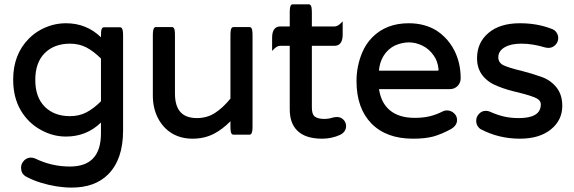

<svg xmlns="http://www.w3.org/2000/svg" viewBox="-20 -621 2639 882"><path d="M301.8 -420.4Q229 -420.4 185.5 -377Q142.1 -333.5 142.1 -253.9Q142.1 -174.3 185.5 -130.9Q229 -87.4 301.8 -87.4Q343.3 -87.4 376.7 -104.7Q410.2 -122.1 443.8 -155.8V-352.1Q410.2 -385.7 376.7 -403.1Q343.3 -420.4 301.8 -420.4ZM76.7 149.4Q76.7 130.4 91.3 115.7Q104 103 122.1 103Q131.8 103 142.1 107.4Q217.3 144 300.8 144Q370.6 144 405.8 108.4Q443.8 70.8 443.8 -8.8V-58.1Q377.4 6.3 283.2 6.3Q223.1 6.3 169.4 -23.4Q110.4 -54.7 75.4 -114Q40.5 -173.3 40.5 -255.4Q40.5 -371.6 113.3 -444.3Q137.2 -468.3 167 -484.4Q222.2 -514.2 283.2 -514.2Q377.4 -514.2 443.8 -449.7V-458Q443.8 -479.5 447.3 -488.3Q448.2 -490.7 450.7 -493.2Q453.1 -495.6 457 -495.6H532.2Q536.1 -495.1 538.6 -492.7Q545.4 -486.3 545.4 -458V-21.5Q545.4 111.3 476.6 180.2Q416 240.7 309.6 240.7Q240.7 240.7 167.5 218.3Q127 205.6 97.7 189Q76.7 175.8 76.7 149.4Z M682.1 -181.6V-459Q682.1 -487.3 689 -493.7Q691.4 -496.6 695.3 -496.6H770.5Q774.4 -496.6 776.9 -494.1Q779.3 -491.7 780.3 -489Q781.2 -486.3 782.2 -482.4Q783.7 -474.1 783.7 -459V-191.4Q783.7 -131.3 811.5 -103.5Q836.4 -78.6 884.8 -78.6Q930.2 -78.6 966.3 -101.3Q1002.4 -124 1038.6 -168V-459Q1038.6 -483.9 1043.5 -491.7Q1046.4 -496.6 1051.8 -496.6H1127Q1130.9 -496.6 1133.8 -493.4Q1136.7 -490.2 1138.2 -484.4Q1140.1 -474.1 1140.1 -459V-40Q1140.1 -11.7 1133.3 -5.4Q1130.9 -2.4 1127 -2.4H1051.8Q1047.9 -2.4 1044.9 -5.4Q1038.6 -11.7 1038.6 -40V-64Q1002.4 -27.3 963.4 -6.8Q919.4 16.1 864.3 16.1Q809.1 16.1 766.6 -10.3Q752 -19.5 738.8 -32.7Q717.8 -53.7 704.1 -81.5Q682.1 -126.5 682.1 -181.6Z M1569.8 -42Q1569.8 -16.1 1543.5 -2Q1503.9 16.1 1460 16.1Q1382.3 16.1 1345.2 -21.5Q1311 -55.2 1311 -119.1V-410.6H1267.6Q1253.4 -410.6 1239.3 -396.5L1230 -387.2V-448.2Q1230 -477.5 1242.7 -490.2Q1252 -499.5 1267.6 -499.5H1311V-563.5Q1311 -588.4 1315.9 -596.2Q1318.8 -601.1 1324.2 -601.1H1399.4Q1403.3 -601.1 1406.2 -597.9Q1409.2 -594.7 1410.6 -588.9Q1412.6 -578.6 1412.6 -563.5V-499.5H1516.6Q1530.8 -499.5 1544.9 -513.7L1554.2 -522.9V-461.9Q1554.2 -432.6 1541.5 -419.9Q1532.2 -410.6 1516.6 -410.6H1412.6V-127Q1412.6 -98.6 1423.8 -87.4L1426.3 -85.4Q1440.4 -74.7 1469.7 -74.7Q1489.3 -74.7 1507.8 -80.6H1508.3L1509.3 -81.1Q1521 -83.5 1528.3 -83.5Q1545.4 -83.5 1557.6 -71.3Q1569.8 -59.1 1569.8 -42Z M1988.3 -296.4Q1992.2 -296.4 1993.4 -297.6Q1994.6 -298.8 1994.6 -300.8Q1994.6 -302.7 1994.6 -303.2Q1990.7 -340.8 1972.2 -366.2Q1951.7 -396 1920.9 -411.1Q1890.1 -426.3 1858.6 -426.3Q1827.1 -426.3 1794.4 -412.1Q1761.7 -396 1742.2 -364.7Q1724.1 -335.4 1720.7 -296.4ZM1617.7 -249Q1617.7 -316.4 1643.6 -378.9Q1660.6 -419.9 1690.9 -450.2Q1754.9 -514.2 1857.4 -514.2Q1931.2 -514.2 1986.3 -480Q2005.4 -467.8 2022.9 -450.2Q2049.3 -423.8 2067.4 -388.7Q2096.2 -331.5 2096.2 -261.7Q2096.2 -240.2 2081.8 -225.8Q2067.4 -211.4 2044.9 -211.4H1721.2Q1730.5 -148.4 1770.5 -114.7Q1812.5 -79.6 1884.8 -79.6Q1923.3 -79.6 1953.4 -86.7Q1983.4 -93.8 2014.2 -109.4Q2022 -113.8 2032.5 -113.8Q2043 -113.8 2050.8 -110.4Q2060.1 -106.9 2066.9 -99.6Q2079.6 -87.4 2079.6 -69.8Q2079.6 -43.9 2050.3 -27.3Q2008.8 -4.9 1971.2 5.9Q1933.6 16.1 1877 16.1Q1754.4 16.1 1686 -54Q1617.7 -124 1617.7 -249Z M2181.6 -99.1Q2193.8 -111.8 2211.9 -111.8Q2222.7 -111.8 2231.9 -107.4Q2264.6 -92.8 2295.2 -85.7Q2325.7 -78.6 2362.3 -78.6Q2425.8 -78.6 2449.7 -102.5Q2464.4 -117.2 2464.4 -141.6Q2464.4 -159.7 2443.8 -169.9Q2419.9 -181.6 2362.8 -195.8Q2306.2 -208.5 2267.6 -224.6Q2224.1 -240.7 2197.8 -272.9Q2171.4 -305.7 2171.4 -353.5Q2171.4 -425.3 2223.9 -469.7Q2276.4 -514.2 2368.2 -514.2Q2447.3 -514.2 2511.7 -489.3Q2526.9 -484.9 2535.6 -472.9Q2544.4 -460.9 2544.4 -446.3Q2544.4 -427.7 2531 -414.3Q2517.6 -400.9 2499 -400.9H2498.5L2484.9 -402.8Q2426.8 -420.4 2376.5 -420.4Q2316.4 -420.4 2287.1 -396Q2269 -380.4 2269 -358.4Q2269 -333.5 2292.5 -321.3Q2320.3 -308.6 2376.5 -295.4Q2424.8 -283.2 2470.7 -266.6Q2511.2 -251.5 2537.6 -217.8Q2563 -184.6 2563 -134.8Q2563 -68.8 2510.5 -26.4Q2458 16.1 2368.2 16.1Q2270 16.1 2187 -28.3Q2183.6 -30.3 2180.2 -34.2Q2167.5 -46.9 2167.5 -66.2Q2167.5 -85.4 2181.6 -99.1Z"/></svg>

Font: YuPearl-Medium
Style: Medium
Weight: 500
Designer: Max Yao
Foundry: Max-Everyday
Version: Version 1.011; ttfautohint (v1.8.3)